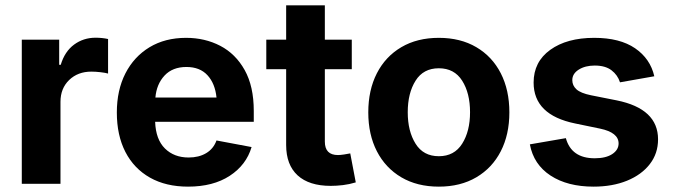

<svg xmlns="http://www.w3.org/2000/svg" viewBox="-20 -696 2548 727"><path d="M62.5 0V-545.9H204.1V-450.7H210Q225.1 -501 260.5 -527.1Q295.9 -553.2 341.8 -553.2Q366.7 -553.2 389.2 -548.3V-417.5Q379.4 -420.4 360.6 -422.6Q341.8 -424.8 325.7 -424.8Q274.9 -424.8 241.9 -393.1Q209 -361.3 209 -310.5V0Z M691.9 10.7Q608.4 10.7 547.9 -23.4Q487.3 -57.6 454.8 -120.6Q422.4 -183.6 422.4 -270Q422.4 -354.5 454.8 -418Q487.3 -481.4 546.1 -517.1Q605 -552.7 684.6 -552.7Q755.9 -552.7 814 -522.5Q872.1 -492.2 906.5 -430.7Q940.9 -369.1 940.9 -275.9V-234.9H567.4Q569.8 -168 604.5 -133.8Q639.2 -99.6 694.3 -99.6Q732.9 -99.6 760.5 -116Q788.1 -132.3 799.8 -164.1L932.6 -139.2Q912.6 -71.3 849.9 -30.3Q787.1 10.7 691.9 10.7ZM568.4 -326.7H799.8Q794.4 -379.9 765.6 -411.1Q736.8 -442.4 686 -442.4Q633.3 -442.4 603 -409.9Q572.8 -377.4 568.4 -326.7Z M1312 -545.9V-434.1H1210V-159.7Q1210 -108.9 1259.8 -108.9Q1268.1 -108.9 1283 -111.1Q1297.9 -113.3 1306.2 -115.2L1327.1 -5.4Q1302.7 2 1278.6 4.9Q1254.4 7.8 1232.4 7.8Q1150.4 7.8 1106.9 -32Q1063.5 -71.8 1063.5 -147V-434.1H988.3V-545.9H1063.5V-675.8H1210V-545.9Z M1641.6 10.7Q1559.6 10.7 1499.5 -24.7Q1439.5 -60.1 1407 -123.3Q1374.5 -186.5 1374.5 -270.5Q1374.5 -355 1407 -418.5Q1439.5 -481.9 1499.5 -517.3Q1559.6 -552.7 1641.6 -552.7Q1723.6 -552.7 1783.7 -517.3Q1843.8 -481.9 1876.2 -418.5Q1908.7 -355 1908.7 -270.5Q1908.7 -186.5 1876.2 -123.3Q1843.8 -60.1 1783.7 -24.7Q1723.6 10.7 1641.6 10.7ZM1641.6 -104.5Q1700.2 -104.5 1730 -151.9Q1759.8 -199.2 1759.8 -271Q1759.8 -343.3 1730 -390.4Q1700.2 -437.5 1641.6 -437.5Q1583 -437.5 1553.5 -390.4Q1523.9 -343.3 1523.9 -271Q1523.9 -199.2 1553.5 -151.9Q1583 -104.5 1641.6 -104.5Z M2227.5 10.7Q2128.9 10.7 2064.7 -31.2Q2000.5 -73.2 1986.3 -149.4L2122.6 -172.9Q2143.6 -96.7 2231.9 -96.7Q2273.9 -96.7 2298.1 -112.5Q2322.3 -128.4 2322.3 -152.8Q2322.3 -194.3 2252 -209L2157.7 -228.5Q2000.5 -260.7 2000.5 -383.3Q2000.5 -461.9 2063.5 -507.3Q2126.5 -552.7 2230 -552.7Q2327.1 -552.7 2384.8 -513.2Q2442.4 -473.6 2457.5 -407.2L2327.6 -384.3Q2318.8 -412.1 2295.4 -429.9Q2272 -447.8 2231.9 -447.8Q2195.8 -447.8 2171.4 -432.4Q2147 -417 2147 -392.6Q2147 -372.1 2162.8 -357.7Q2178.7 -343.3 2217.3 -335.4L2315.4 -315.9Q2471.7 -284.2 2471.7 -168.5Q2471.7 -114.7 2440.4 -74.5Q2409.2 -34.2 2354 -11.7Q2298.8 10.7 2227.5 10.7Z"/></svg>

Font: Inter-Bold
Style: Bold
Weight: 700
Designer: Rasmus Andersson
Foundry: rsms
Version: Version 4.000;git-a52131595